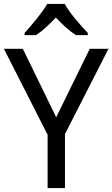

<svg xmlns="http://www.w3.org/2000/svg" viewBox="-20 -964 576 984"><path d="M312 -944H222C197 -899 141 -834 106 -795V-784H165C198 -806 232 -838 266 -874C300 -838 336 -805 369 -784H430V-795C394 -833 335 -899 312 -944ZM268 -363 97 -714H0L224 -273V0H313V-277L536 -714H440Z"/></svg>

Font: Noto Sans Thai
Style: Regular
Weight: 400
Designer: Monotype Design Team
Foundry: Monotype Imaging Inc.
Version: Version 1.901